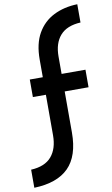

<svg xmlns="http://www.w3.org/2000/svg" viewBox="-155 -828 608 1046"><g transform="rotate(-10 149.0 -305.0)"><path d="M97 -516Q97 -603 129.5 -660Q162 -717 219.5 -746Q277 -775 351 -777V-676Q275 -672 238 -630Q201 -588 201 -514V-418H333V-321H201V-94Q201 36 137.5 99.5Q74 163 -53 167V67Q24 63 60.5 20Q97 -23 97 -97V-321H25V-418H97Z"/></g></svg>

Font: Reem Kufi Ink
Style: Regular
Weight: 400
Designer: Khaled Hosny
Version: Version 1.7